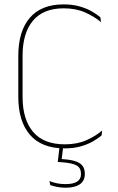

<svg xmlns="http://www.w3.org/2000/svg" viewBox="-20 -668 538 876"><path d="M275.5 9Q170 9 116.8 -52.8Q63.5 -114.5 63.5 -226.5V-413Q63.5 -525.5 116 -586.8Q168.5 -648 270.5 -648Q310 -648 342.2 -639Q374.5 -630 398.5 -616.2Q422.5 -602.5 438 -589L441 -567Q411 -592 369 -611Q327 -630 270.5 -630Q178 -630 130.5 -573.8Q83 -517.5 83 -413V-226.5Q83 -122.5 131.2 -66Q179.5 -9.5 275.5 -9.5Q332 -9.5 373.8 -28Q415.5 -46.5 446 -72.5L443.5 -50.5Q428 -36.5 403.8 -22.8Q379.5 -9 347.5 0Q315.5 9 275.5 9ZM268.5 -1 260.5 66.5 249.5 57Q252.5 57.5 259.8 57.8Q267 58 272 58.5Q321.5 62 344.2 77.2Q367 92.5 367 125V126.5Q367 157 344.2 172.8Q321.5 188.5 279 188.5Q259 188.5 240.5 184.8Q222 181 209.5 176.5L205.5 158Q221 164.5 239.5 168.2Q258 172 278.5 172Q314.5 172 332 160.5Q349.5 149 349.5 127V125.5Q349.5 98.5 330 87.2Q310.5 76 265 72.5Q260.5 72 255 71.8Q249.5 71.5 243.5 71L252 -1Z"/></svg>

Font: Anek Telugu Medium Thin
Style: Regular
Weight: 250
Version: Version 1.003